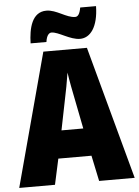

<svg xmlns="http://www.w3.org/2000/svg" viewBox="-61 -980 742 1027"><g transform="rotate(-5 310.0 -466.5)"><path d="M128 -765H213C218 -803 233 -813 244 -813C282 -813 340 -766 394 -766C449 -766 492 -821 494 -933H409C403 -899 393 -885 378 -885C331 -885 281 -932 227 -932C149 -932 130 -845 128 -765ZM429 0H620L426 -715H192L0 0H192L222 -138H400ZM340 -434 369 -287H252L282 -436C293 -487 305 -551 311 -592C317 -549 330 -483 340 -434Z"/></g></svg>

Font: Noto Sans Arabic UI Cn Bk
Style: Regular
Weight: 900
Width: 3
Designer: Monotype Design Team, Nadine Chahine and Nizar Qandah
Foundry: Monotype Imaging Inc.
Version: Version 2.010